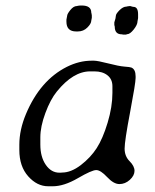

<svg xmlns="http://www.w3.org/2000/svg" viewBox="-20 -689 552 683"><path d="M123.5 -200.2V-174.8Q123.5 -130.9 142.8 -102.8Q162.1 -74.7 191.4 -74.7H195.8L200.7 -75.2Q232.9 -75.2 267.6 -101.8Q302.2 -128.4 324 -162.1Q345.7 -195.8 362.8 -252.4Q379.9 -309.1 379.9 -358.4V-382.3Q379.9 -407.2 362.3 -421.1Q344.7 -435.1 315.9 -435.1H300.8Q240.2 -435.1 182.1 -363.3Q159.2 -335 141.4 -286.9Q123.5 -238.8 123.5 -200.2ZM271 -669.4Q304.7 -669.4 304.7 -644Q305.7 -642.1 305.7 -640.1L306.6 -634.3V-625.5L304.7 -615.7Q304.7 -605 290.8 -591.1Q276.9 -577.1 256.8 -577.1H251Q216.3 -577.1 216.3 -611.8V-619.1L218.8 -632.3Q218.8 -639.2 230.2 -653.3Q241.7 -667.5 253.4 -667.5Q256.3 -668.5 257.8 -668.5L265.1 -669.4ZM471.2 -624.5 469.2 -613.3Q469.2 -601.1 455.8 -584.2Q442.4 -567.4 432.6 -567.4L427.7 -565.9H418.5L413.1 -566.9Q388.2 -566.9 388.2 -594.2L386.7 -600.1V-609.4Q392.1 -625.5 392.1 -632.6Q392.1 -639.6 405 -652.6Q418 -665.5 429.7 -665.5Q432.6 -666.5 434.1 -666.5L441.9 -667.5H443.4Q452.1 -664.6 454.6 -664.6Q471.2 -664.6 471.2 -638.2ZM48.8 -155.3V-174.3Q48.8 -227.1 72.3 -283.2Q122.6 -403.3 217.8 -451.2Q261.7 -473.1 305.7 -473.1H314.5Q327.1 -473.1 365 -463.4Q402.8 -453.6 422.6 -452.1Q442.4 -450.7 447.3 -448.7Q462.4 -442.4 462.4 -417.5V-411.6Q462.4 -393.6 442.9 -290.5Q423.3 -187.5 423.3 -160.4Q423.3 -133.3 440.9 -115.7Q458.5 -98.1 458.5 -81.3Q458.5 -64.5 441.9 -49.3Q425.3 -34.2 404.8 -34.2Q384.3 -34.2 361.1 -59.1Q337.9 -84 322.3 -84Q306.6 -84 257.1 -55.2Q207.5 -26.4 168 -26.4H151.4Q111.8 -26.4 80.3 -61.8Q48.8 -97.2 48.8 -155.3Z"/></svg>

Font: Averia Libre Light
Style: Italic
Weight: 300
Italic angle: -8.5°
Version: Version 1.002